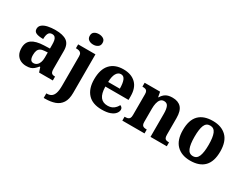

<svg xmlns="http://www.w3.org/2000/svg" viewBox="-91 -1436 3005 2342"><g transform="rotate(30 1411.5 -265.5)"><path d="M201 10Q157.6 10 121.8 -7.8Q86 -25.6 65.1 -61.7Q44.2 -97.8 44.2 -153.4Q44.2 -235.2 99.6 -274Q155 -312.8 267.6 -316.8L349 -319.8V-374.2Q349 -410.8 343.5 -435.7Q338 -460.6 323.9 -473.7Q309.8 -486.8 284.2 -486.8Q248.6 -486.8 233.8 -458.2Q219 -429.6 219 -379Q152.4 -379 119.3 -394.4Q86.2 -409.8 86.2 -446.6Q86.2 -483.4 114.5 -506.1Q142.8 -528.8 190.7 -539.1Q238.6 -549.4 296 -549.4Q403 -549.4 456.5 -511.3Q510 -473.2 510 -379.8V-125.4Q510 -98 515.7 -82.8Q521.4 -67.6 534.6 -61.1Q547.8 -54.6 570.2 -54.6H573.8V0H380.4L358.6 -66H349Q327.4 -39.6 307.7 -22.7Q288 -5.8 263.5 2.1Q239 10 201 10ZM261.2 -64.6Q288 -64.6 308 -80.2Q328 -95.8 338.8 -124.2Q349.6 -152.6 349.6 -191V-265.2L307.4 -262.2Q270.2 -260.2 248.4 -247.1Q226.6 -234 217.4 -209.6Q208.2 -185.2 208.2 -149.6Q208.2 -107.6 221.1 -86.1Q234 -64.6 261.2 -64.6Z M583.8 240V175.8H590.8Q627.4 175.8 652.4 159.5Q677.5 143.3 690.7 104.6Q703.8 66 703.8 -1.4V-415.6Q703.8 -444 692.9 -458.2Q682 -472.4 664.1 -476.9Q646.2 -481.4 624.8 -481.4H621.2V-536H864.8V8Q864.8 97 831.3 148Q797.8 199 739.1 219.5Q680.3 240 604.4 240ZM780.6 -624.6Q742.3 -624.6 716.7 -642.9Q691 -661.2 691 -698.2Q691 -737 716.7 -754.2Q742.3 -771.4 780.6 -771.4Q816.8 -771.4 843.8 -754.2Q870.8 -737 870.8 -698.2Q870.8 -661.2 843.8 -642.9Q816.8 -624.6 780.6 -624.6Z M1265.8 10Q1135 10 1068.9 -62.3Q1002.8 -134.6 1002.8 -265.2Q1002.8 -406.2 1068.6 -477.8Q1134.4 -549.4 1254.6 -549.4Q1365.4 -549.4 1428.9 -488.3Q1492.4 -427.2 1492.4 -308.2V-256.4H1165.6Q1167.6 -157.2 1202.3 -112Q1237 -66.8 1303 -66.8Q1354.4 -66.8 1387.3 -91.2Q1420.2 -115.6 1437 -151.2Q1451.6 -146.6 1461.7 -134.8Q1471.8 -123 1471.8 -105.4Q1471.8 -78.6 1450.8 -51.8Q1429.8 -25 1384.5 -7.5Q1339.2 10 1265.8 10ZM1331.8 -321.8Q1331.8 -397.4 1314.5 -440.1Q1297.2 -482.8 1257.2 -482.8Q1217.2 -482.8 1193.2 -441.6Q1169.2 -400.4 1167.6 -321.8Z M1552.8 0V-54.6H1557.6Q1580.6 -54.6 1596.8 -59.3Q1613 -64 1622.2 -78.7Q1631.4 -93.4 1631.4 -123.2V-416.8Q1631.4 -444.6 1623 -458.5Q1614.6 -472.4 1599.2 -476.9Q1583.8 -481.4 1561.8 -481.4H1557.8V-536H1775.4L1788.4 -466.4H1793.4Q1817.2 -507.4 1852.2 -528.4Q1887.2 -549.4 1946 -549.4Q2025.6 -549.4 2067.8 -503.8Q2110 -458.2 2110 -356.8V-125.4Q2110 -94.6 2116.9 -79.6Q2123.8 -64.6 2138.2 -59.6Q2152.6 -54.6 2174.6 -54.6H2179V0H1949.6V-326.6Q1949.6 -391 1934 -426.2Q1918.4 -461.4 1876.8 -461.4Q1845 -461.4 1826.5 -439.8Q1808 -418.2 1800.2 -383.2Q1792.4 -348.2 1792.4 -307.4V-119.4Q1792.4 -91.6 1800.5 -77.9Q1808.6 -64.2 1824 -59.4Q1839.4 -54.6 1861.4 -54.6H1865.4V0Z M2511.6 10Q2389.8 10 2319.8 -59.6Q2249.8 -129.2 2249.8 -270.2Q2249.8 -411.2 2316.8 -480.3Q2383.8 -549.4 2514.6 -549.4Q2636.4 -549.4 2706.4 -480.3Q2776.4 -411.2 2776.4 -270.2Q2776.4 -129.2 2709.2 -59.6Q2642 10 2511.6 10ZM2513.6 -54.6Q2568.6 -54.6 2590.8 -109.5Q2613 -164.4 2613 -270.2Q2613 -377 2590.3 -430.4Q2567.6 -483.8 2512.6 -483.8Q2457.6 -483.8 2435.7 -430.4Q2413.8 -377 2413.8 -270.2Q2413.8 -164.4 2436.2 -109.5Q2458.6 -54.6 2513.6 -54.6Z"/></g></svg>

Font: Noto Serif Hentaigana ExtraLight
Style: Regular
Weight: 200
Designer: Kazuhiro Yamada
Foundry: nipponia
Version: Version 1.000